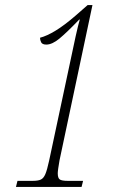

<svg xmlns="http://www.w3.org/2000/svg" viewBox="-20 -738 472 758"><path d="M43 0 49 -24H109Q130 -24 141 -29Q152 -34 159 -50.5Q166 -67 174 -104L254 -479Q268 -547 278.5 -594Q289 -641 295 -661H293Q244 -610 215 -586Q186 -562 163 -562Q147 -562 142.5 -571Q138 -580 138 -589Q165 -596 199.5 -617Q234 -638 278 -676L326 -718H345L215 -105Q212 -88 210 -74Q208 -60 208 -54Q208 -35 216 -29.5Q224 -24 248 -24H308L302 0Z"/></svg>

Font: Noto Serif ExtraCondensed ExtraLight
Style: Italic
Weight: 200
Width: 2
Italic angle: -12°
Designer: Monotype Design Team
Foundry: Monotype Imaging Inc.
Version: Version 2.014; ttfautohint (v1.8.4.7-5d5b)